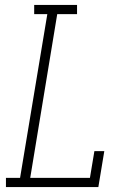

<svg xmlns="http://www.w3.org/2000/svg" viewBox="-20 -755 540 775"><path d="M4 0V-37H61L171 -698H118V-735H291V-698H211L102 -37H343L361 -145H401L377 0Z"/></svg>

Font: Iosevka Slab XLtObl
Style: Regular
Weight: 200
Italic angle: -9°
Monospace: yes
Designer: Belleve Invis
Foundry: Belleve Invis
Version: Version 11.1.1; ttfautohint (v1.8.3)